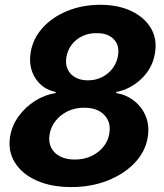

<svg xmlns="http://www.w3.org/2000/svg" viewBox="-20 -757 672 787"><path d="M271.5 9.8Q189.5 9.8 129.4 -17.3Q69.3 -44.4 40.5 -91.6Q11.7 -138.7 21.5 -198.2Q29.3 -243.2 56.4 -280.5Q83.5 -317.9 123.3 -343.3Q163.1 -368.7 208 -375.5V-379.9Q152.3 -392.1 124 -438Q95.7 -483.9 106 -543.9Q115.7 -600.1 155.5 -643.8Q195.3 -687.5 256.6 -712.4Q317.9 -737.3 391.1 -737.3Q464.8 -737.3 518.8 -711.4Q572.8 -685.5 598.9 -640.9Q625 -596.2 615.2 -539.1Q605.5 -478.5 560.8 -435.1Q516.1 -391.6 456.5 -379.9V-375.5Q499.5 -368.2 531.5 -342.3Q563.5 -316.4 578.4 -278.1Q593.3 -239.7 585.4 -193.4Q575.7 -134.8 531.7 -88.9Q487.8 -43 420.4 -16.6Q353 9.8 271.5 9.8ZM286.1 -103Q324.2 -103 354 -116.9Q383.8 -130.9 403.6 -155Q423.3 -179.2 428.2 -210Q433.6 -241.7 421.9 -265.4Q410.2 -289.1 385.3 -302.5Q360.4 -315.9 325.2 -315.4Q289.6 -315.9 259.3 -301.8Q229 -287.6 208.7 -262.7Q188.5 -237.8 183.1 -205.6Q178.2 -174.8 189.7 -151.9Q201.2 -128.9 226.1 -116Q251 -103 286.1 -103ZM340.3 -427.7Q372.1 -427.7 397.9 -440.7Q423.8 -453.6 441.2 -476.3Q458.5 -499 463.4 -527.3Q468.8 -556.6 459.2 -577.4Q449.7 -598.1 428.5 -609.9Q407.2 -621.6 376.5 -621.1Q344.7 -621.6 318.1 -609.1Q291.5 -596.7 274.4 -574.5Q257.3 -552.2 252 -522.9Q247.6 -494.6 257.3 -473.1Q267.1 -451.7 288.6 -439.7Q310.1 -427.7 340.3 -427.7Z"/></svg>

Font: Inter Tight
Style: Bold Italic
Weight: 700
Italic angle: -9.39999°
Designer: Rasmus Andersson
Foundry: rsms
Version: Version 3.004